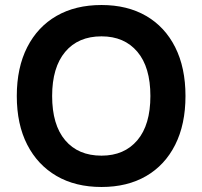

<svg xmlns="http://www.w3.org/2000/svg" viewBox="-20 -735 807 766"><path d="M385 -715Q488 -715 563 -671.5Q638 -628 679 -546.5Q720 -465 720 -352Q720 -239 679 -157.5Q638 -76 563 -32.5Q488 11 385 11Q281 11 205.5 -33Q130 -77 88.5 -158Q47 -239 47 -352Q47 -465 88.5 -546.5Q130 -628 205.5 -671.5Q281 -715 385 -715ZM385 -590Q292 -590 240 -528Q188 -466 188 -352Q188 -237 240 -175.5Q292 -114 385 -114Q476 -114 528 -175.5Q580 -237 580 -352Q580 -467 528 -528.5Q476 -590 385 -590Z"/></svg>

Font: Prodigy Sans SemiBold
Style: Regular
Weight: 600
Designer: Wei Huang
Foundry: Wei Huang
Version: Version 1.003; ttfautohint (v1.8.3)